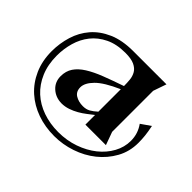

<svg xmlns="http://www.w3.org/2000/svg" viewBox="-146 -717 1112 1112"><g transform="rotate(45 410.5 -161.0)"><path d="M762 -267Q770 -228 773 -199.5Q776 -171 776 -143Q776 -71 743.5 -12.5Q711 46 658.5 88Q606 130 539 152.5Q472 175 403 175Q328 175 263 152Q198 129 149.5 85.5Q101 42 73 -21Q45 -84 45 -163Q45 -227 63.5 -287.5Q82 -348 122 -394.5Q162 -441 225.5 -469Q289 -497 379 -497H651L623 -416V-80L652 0H484V-79Q467 -66 446.5 -50Q426 -34 402.5 -20.5Q379 -7 352.5 2Q326 11 298 11Q250 10 217 -20Q184 -50 184 -97Q184 -139 204.5 -169.5Q225 -200 264 -224.5Q303 -249 358.5 -270.5Q414 -292 484 -316Q484 -342 481.5 -367Q479 -392 467 -412.5Q455 -433 428.5 -445.5Q402 -458 354 -458Q282 -458 230.5 -433Q179 -408 146.5 -367Q114 -326 99 -273.5Q84 -221 84 -166Q84 -92 108.5 -34.5Q133 23 175.5 62Q218 101 276.5 121.5Q335 142 403 142Q473 142 534 120.5Q595 99 640 63Q685 27 711 -20.5Q737 -68 737 -120Q737 -179 703 -226ZM484 -290Q389 -248 349.5 -208Q310 -168 310 -132Q310 -97 336 -81Q362 -65 398 -65Q424 -65 443 -75.5Q462 -86 484 -106Z"/></g></svg>

Font: Bluu Next Cyrillic
Style: Bold
Weight: 700
Designer: Igor Stepanchenko
Foundry: Igor Stepanchenko
Version: Version 1.000